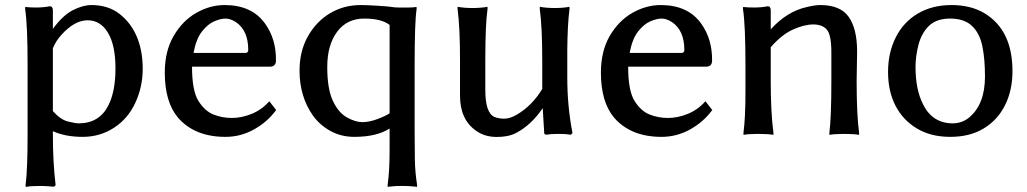

<svg xmlns="http://www.w3.org/2000/svg" viewBox="-20 -526 4088 764"><path d="M80.1 -489.3V-498H84Q97.7 -496.1 124.5 -496.1Q151.4 -496.1 177.7 -501H178.7Q189.5 -501 190.4 -486.3V-411.1Q230.5 -465.8 270.5 -485.8Q310.5 -505.9 343.8 -505.9Q410.2 -505.9 455.6 -470.7Q501 -435.5 524.4 -379.9Q547.9 -324.2 547.9 -252.4Q547.9 -180.7 518.6 -117.2Q489.3 -53.7 433.6 -17.6Q377.9 18.6 309.1 18.6Q240.2 18.6 190.4 -3.9V9.8Q190.4 119.1 201.2 210V210.9L195.3 216.8H193.4Q160.2 213.9 139.6 213.9Q101.6 213.9 82 217.8V209Q89.8 146.5 89.8 9.8V-266.6Q89.8 -426.8 80.1 -489.3ZM190.4 -84Q220.7 -49.8 250.5 -42.5Q280.3 -35.2 293 -35.2Q375 -35.2 411.1 -106.4Q439.5 -162.1 439.5 -253.9Q439.5 -345.7 409.7 -395.5Q379.9 -445.3 328.6 -445.3Q277.3 -445.3 225.6 -388.7Q202.1 -363.3 190.4 -334Z M635.7 -237.3Q635.7 -322.3 670.9 -382.8Q706.1 -443.4 760.7 -474.6Q815.4 -505.9 874 -505.9Q982.4 -505.9 1035.2 -431.6Q1079.1 -370.1 1078.1 -285.2Q1078.1 -260.7 1053.7 -260.7H744.1Q744.1 -165 769.5 -124.5Q794.9 -84 829.6 -70.3Q864.3 -56.6 902.3 -56.6Q940.4 -56.6 980 -72.3Q1019.5 -87.9 1048.8 -120.1L1051.8 -123L1079.1 -87.9L1077.1 -85.9Q1043 -40 990.2 -10.7Q937.5 18.6 877 18.6Q754.9 18.6 688.5 -57.6Q635.7 -120.1 635.7 -237.3ZM750 -315.4H956.1Q967.8 -315.4 967.8 -327.1Q967.8 -405.3 918 -438.5Q896.5 -452.1 877.4 -452.1Q858.4 -452.1 833 -441.4Q807.6 -430.7 784.2 -401.4Q760.7 -372.1 750 -315.4Z M1171.9 -245.1Q1171.9 -322.3 1205.1 -381.3Q1238.3 -440.4 1293 -473.1Q1347.7 -505.9 1416 -505.9Q1440.4 -505.9 1486.3 -502.9Q1532.2 -500 1541 -498Q1549.8 -496.1 1568.4 -496.1Q1586.9 -496.1 1605.5 -496.1Q1624 -496.1 1633.8 -498H1637.7V-489.3Q1629.9 -439.5 1629.9 -266.6V0Q1629.9 64.5 1630.9 112.3Q1631.8 160.2 1639.6 209V217.8L1634.8 216.8L1622.1 215.8Q1609.4 213.9 1579.6 213.9Q1549.8 213.9 1539.1 215.8L1527.3 216.8L1522.5 217.8V209Q1530.3 156.2 1530.3 68.4V-14.6Q1478.5 18.6 1389.6 18.6Q1336.9 18.6 1293.9 -5.4Q1251 -29.3 1223.6 -68.4Q1171.9 -143.6 1171.9 -245.1ZM1530.3 -75.2V-426.8Q1498 -452.1 1429.2 -452.1Q1360.4 -452.1 1321.3 -399.4Q1282.2 -346.7 1282.2 -259.3Q1282.2 -171.9 1304.7 -124.5Q1327.1 -77.1 1360.8 -58.6Q1394.5 -40 1421.9 -40Q1449.2 -40 1481.9 -52.2Q1514.6 -64.5 1530.3 -75.2Z M1800.8 -489.3V-499Q1826.2 -494.1 1860.4 -494.1Q1894.5 -494.1 1919.9 -499V-489.3Q1911.1 -429.7 1911.1 -283.2V-168.9Q1911.1 -75.2 1948.2 -60.5Q1964.8 -53.7 1987.3 -53.7Q2009.8 -53.7 2039.1 -71.3Q2097.7 -106.4 2137.7 -171.9V-283.2Q2137.7 -418.9 2127.9 -489.3V-499Q2153.3 -494.1 2187.5 -494.1Q2220.7 -494.1 2246.1 -499V-489.3Q2238.3 -429.7 2237.3 -327.1V-217.8Q2237.3 -103.5 2257.8 2V3.9L2252 9.8H2250Q2233.4 6.8 2202.6 6.8Q2171.9 6.8 2155.3 9.8H2154.3Q2145.5 9.8 2145.5 2.9L2139.6 -95.7Q2094.7 -29.3 2034.2 2.9Q2002 19.5 1955.1 19Q1908.2 18.6 1874 -5.9Q1810.5 -50.8 1810.5 -144.5V-283.2Q1810.5 -418.9 1800.8 -489.3Z M2371.1 -237.3Q2371.1 -322.3 2406.2 -382.8Q2441.4 -443.4 2496.1 -474.6Q2550.8 -505.9 2609.4 -505.9Q2717.8 -505.9 2770.5 -431.6Q2814.5 -370.1 2813.5 -285.2Q2813.5 -260.7 2789.1 -260.7H2479.5Q2479.5 -165 2504.9 -124.5Q2530.3 -84 2564.9 -70.3Q2599.6 -56.6 2637.7 -56.6Q2675.8 -56.6 2715.3 -72.3Q2754.9 -87.9 2784.2 -120.1L2787.1 -123L2814.5 -87.9L2812.5 -85.9Q2778.3 -40 2725.6 -10.7Q2672.9 18.6 2612.3 18.6Q2490.2 18.6 2423.8 -57.6Q2371.1 -120.1 2371.1 -237.3ZM2485.4 -315.4H2691.4Q2703.1 -315.4 2703.1 -327.1Q2703.1 -405.3 2653.3 -438.5Q2631.8 -452.1 2612.8 -452.1Q2593.8 -452.1 2568.4 -441.4Q2543 -430.7 2519.5 -401.4Q2496.1 -372.1 2485.4 -315.4Z M2936.5 -489.3V-498H2940.4Q2954.1 -496.1 2981.4 -496.1Q3008.8 -496.1 3035.2 -501H3036.1Q3045.9 -501 3046.9 -486.3V-409.2Q3111.3 -480.5 3190.4 -498Q3222.7 -505.9 3244.1 -505.9Q3324.2 -505.9 3357.4 -458.5Q3390.6 -411.1 3390.6 -320.3L3388.7 -204.1Q3388.7 -69.3 3398.4 2V10.7Q3378.9 6.8 3338.9 6.8Q3300.8 6.8 3280.3 10.7V2Q3288.1 -59.6 3288.1 -204.1V-317.4Q3288.1 -386.7 3270.5 -407.7Q3252.9 -428.7 3216.3 -428.7Q3179.7 -428.7 3134.8 -408.2Q3089.8 -387.7 3046.9 -337.9V-204.1Q3046.9 -77.1 3057.6 2V10.7Q3038.1 6.8 2996.1 6.8Q2958 6.8 2938.5 10.7V2Q2946.3 -58.6 2946.3 -160.2V-266.6Q2946.3 -426.8 2936.5 -489.3Z M3898.4 -472.7Q4008.8 -405.3 4008.8 -243.2Q4008.8 -166 3979 -106.9Q3949.2 -47.9 3894 -14.6Q3838.9 18.6 3761.2 18.6Q3683.6 18.6 3627.9 -15.1Q3572.3 -48.8 3543 -106Q3513.7 -163.1 3513.7 -239.7Q3513.7 -316.4 3544.4 -377.4Q3575.2 -438.5 3632.3 -472.2Q3689.5 -505.9 3766.6 -505.9Q3843.8 -505.9 3898.4 -472.7ZM3623 -259.8Q3623 -168.9 3653.3 -110.4Q3690.4 -35.2 3771.5 -35.2Q3808.6 -35.2 3837.9 -59.6Q3899.4 -112.3 3899.4 -221.7Q3899.4 -292 3888.7 -343.3Q3877.9 -394.5 3847.2 -423.3Q3816.4 -452.1 3761.2 -452.1Q3706.1 -452.1 3676.3 -422.9Q3646.5 -393.6 3634.8 -347.7Q3623 -301.8 3623 -259.8Z"/></svg>

Font: GenEi LateMin P v2
Style: Medium
Weight: 500
Designer: o_tamon (Modified)
Foundry: o_tamon / Adobe Systems Incorporated / FONT 910 / Philipp H. Poll
Version: Version 2.1;Original Version 1.004